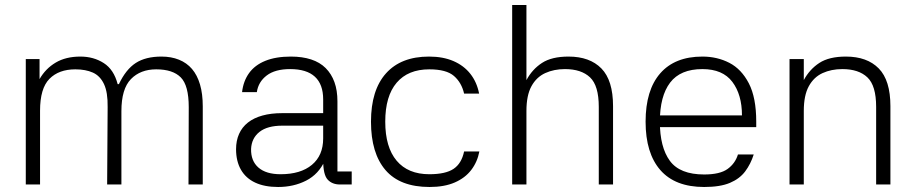

<svg xmlns="http://www.w3.org/2000/svg" viewBox="-20 -737 3658 767"><path d="M83 -501H138V-421Q162 -463 202.5 -487Q243 -511 301 -511Q354 -511 394.5 -485Q435 -459 450 -401H455Q483 -460 522.5 -485.5Q562 -511 625 -511Q664 -511 695 -498.5Q726 -486 747 -461.5Q768 -437 779 -399.5Q790 -362 790 -312V0H733L734 -309Q734 -396 702 -428Q670 -460 604 -460Q541 -460 503 -421Q465 -382 465 -293V0H408L410 -309Q411 -368 395.5 -401Q380 -434 351 -447Q322 -460 281 -460Q215 -460 177.5 -422Q140 -384 140 -295V0H83Z M1385 0H1338Q1307 0 1289 -19.5Q1271 -39 1271 -96H1278Q1253 -41 1203 -15.5Q1153 10 1091 10Q1037 10 999.5 -7.5Q962 -25 942.5 -59Q923 -93 923 -141Q923 -175 935 -202Q947 -229 970.5 -247.5Q994 -266 1028.5 -275.5Q1063 -285 1107 -285H1271V-340Q1271 -400 1238 -430.5Q1205 -461 1139 -461Q1079 -461 1045.5 -435.5Q1012 -410 1006 -369H947Q952 -413 975 -445Q998 -477 1040 -494Q1082 -511 1142 -511Q1188 -511 1223 -499.5Q1258 -488 1281 -465Q1304 -442 1316 -409Q1328 -376 1328 -332V-52H1385ZM983 -142Q982 -94 1012.5 -67.5Q1043 -41 1101 -41Q1181 -41 1226 -78.5Q1271 -116 1271 -184V-235H1108Q1048 -235 1016.5 -210Q985 -185 983 -142Z M1696 10Q1578 10 1520 -57.5Q1462 -125 1462 -251Q1462 -377 1522 -444Q1582 -511 1694 -511Q1750 -511 1791.5 -493Q1833 -475 1859 -442Q1885 -409 1894 -363H1834Q1824 -407 1793.5 -433.5Q1763 -460 1695 -460Q1610 -460 1564.5 -406.5Q1519 -353 1519 -251Q1519 -149 1564.5 -95Q1610 -41 1695 -41Q1760 -41 1792 -62.5Q1824 -84 1834 -132H1895Q1887 -90 1862.5 -58Q1838 -26 1796.5 -8Q1755 10 1696 10Z M2083 0H2026V-717H2083V-417Q2106 -460 2145 -485.5Q2184 -511 2251 -511Q2336 -511 2382.5 -463.5Q2429 -416 2429 -313V0H2372V-310Q2372 -395 2337 -428Q2302 -461 2237 -461Q2193 -461 2158 -445Q2123 -429 2103 -392.5Q2083 -356 2083 -294Z M2579 -276H2944Q2944 -359 2905.5 -410Q2867 -461 2786 -461Q2698 -461 2657 -407Q2616 -353 2616 -251Q2616 -149 2656 -94.5Q2696 -40 2793 -40Q2856 -40 2886.5 -62Q2917 -84 2928 -120H2991Q2979 -82 2957 -52.5Q2935 -23 2896 -6.5Q2857 10 2793 10Q2677 10 2618 -57.5Q2559 -125 2559 -251Q2559 -377 2617.5 -444Q2676 -511 2786 -511Q2845 -511 2893.5 -486Q2942 -461 2971.5 -404Q3001 -347 3001 -251V-229H2578Z M3191 0H3134V-501H3191V-417Q3214 -460 3253 -485.5Q3292 -511 3359 -511Q3444 -511 3490.5 -463.5Q3537 -416 3537 -313V0H3480V-310Q3480 -395 3445 -428Q3410 -461 3345 -461Q3301 -461 3266 -445Q3231 -429 3211 -392.5Q3191 -356 3191 -294Z"/></svg>

Font: 42dot Sans Light Light
Style: Regular
Weight: 300
Version: Version 1.000